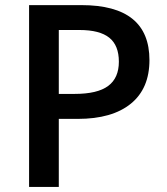

<svg xmlns="http://www.w3.org/2000/svg" viewBox="-20 -734 655 754"><path d="M210.9 -365.2H272.9Q362.8 -365.2 404.8 -396.5Q446.8 -427.7 446.8 -491.7Q446.8 -555.7 409.2 -585.9Q371.6 -616.2 292 -616.2H210.9ZM299.8 -713.9Q566.9 -713.9 566.9 -498Q566.9 -386.2 493.7 -326.7Q420.4 -267.1 285.2 -267.1H210.9V0H94.2V-713.9Z"/></svg>

Font: OpenSans-Semibold
Style: Regular
Weight: 600
Foundry: Ascender Corporation
Version: Version 1.10